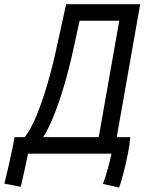

<svg xmlns="http://www.w3.org/2000/svg" viewBox="-72 -713 678 891"><path d="M24.4 153.8 -51.8 139.2Q-43.9 108.9 -35.2 70.6Q-26.4 32.2 -18.1 -6.6Q-9.8 -45.4 -4.4 -76.7H42.5Q69.3 -108.9 96.2 -173.3Q123 -237.8 147.5 -321Q171.9 -404.3 190.9 -492.7L234.9 -693.4H578.6L469.7 -76.7H532.7Q530.3 -43.9 521.5 0.5Q512.7 44.9 501.7 87.4Q490.7 129.9 481 157.2L405.8 140.6Q418 106.9 428.5 69.3Q439 31.7 445.3 0H58.1Q49.8 40 41.5 78.4Q33.2 116.7 24.4 153.8ZM386.2 -76.7 481.4 -616.7H297.4L267.6 -480.5Q250 -399.4 227.3 -321.8Q204.6 -244.1 179.4 -180.4Q154.3 -116.7 128.4 -76.7Z"/></svg>

Font: Cascadia Code NF SemiLight
Style: Italic
Weight: 350
Italic angle: -10°
Monospace: yes
Designer: Aaron Bell
Foundry: Saja Typeworks
Version: Version 2404.023; ttfautohint (v1.8.4)